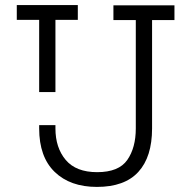

<svg xmlns="http://www.w3.org/2000/svg" viewBox="-20 -720 752 755"><path d="M361 15Q256 15 195 -44Q134 -103 134 -215V-228H198V-215Q198 -139 238.5 -91Q279 -43 362 -43Q447 -43 480.5 -91Q514 -139 514 -215V-641H426V-699H666V-641H578V-215Q578 -103 524 -44Q470 15 361 15ZM198 -358H134V-642H46V-700H286V-642H198Z"/></svg>

Font: Space Grotesk Variable Light
Style: Regular
Weight: 300
Designer: Florian Karsten
Foundry: Florian Karsten
Version: Version 2.000